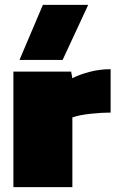

<svg xmlns="http://www.w3.org/2000/svg" viewBox="-20 -768 474 788"><path d="M60 -522 156 -748H342L237 -522ZM35 0V-474H272L277 -447Q303 -461 345.5 -472.5Q388 -484 434 -484V-306Q397 -306 351 -301Q305 -296 277 -286V0Z"/></svg>

Font: Kanit Black
Style: Regular
Weight: 900
Designer: Katatrad Team
Foundry: CadsonDemak
Version: Version 2.000; ttfautohint (v1.8.3)